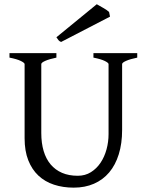

<svg xmlns="http://www.w3.org/2000/svg" viewBox="-20 -864 694 899"><path d="M622.6 -594.2Q589.4 -587.4 570.6 -579.1Q551.8 -570.8 551.8 -564V-255.9Q551.8 -191.9 536.1 -141.6Q520.5 -91.3 491.2 -56.6Q461.9 -22 419.9 -3.7Q377.9 14.6 325.2 14.6Q274.9 14.6 232.7 0.7Q190.4 -13.2 159.9 -41.7Q129.4 -70.3 112.3 -113.8Q95.2 -157.2 95.2 -216.8V-564Q95.2 -569.8 77.4 -578.6Q59.6 -587.4 24.4 -594.2V-615.2H244.1V-594.2Q210.9 -587.4 192.1 -579.1Q173.3 -570.8 173.3 -564V-241.2Q173.3 -194.3 184.3 -157.2Q195.3 -120.1 217 -94.2Q238.8 -68.4 270.5 -54.7Q302.2 -41 344.2 -41Q378.9 -41 405.8 -57.9Q432.6 -74.7 450.9 -102.1Q469.2 -129.4 478.8 -164.6Q488.3 -199.7 488.3 -235.8V-564Q488.3 -569.8 470.5 -578.6Q452.6 -587.4 417.5 -594.2V-615.2H622.6V-594.2ZM266.1 -667.5Q257.8 -670.9 254.2 -675.5Q250.5 -680.2 244.1 -689.5L433.1 -844.2Q438 -841.3 446.3 -836.7Q454.6 -832 463.4 -826.9Q472.2 -821.8 479.5 -816.9Q486.8 -812 490.7 -808.1L495.1 -786.1Z"/></svg>

Font: Gentium
Style: Regular
Weight: 400
Designer: J. Victor Gaultney
Version: Version 1.03; 2011; OFL 1.1 release